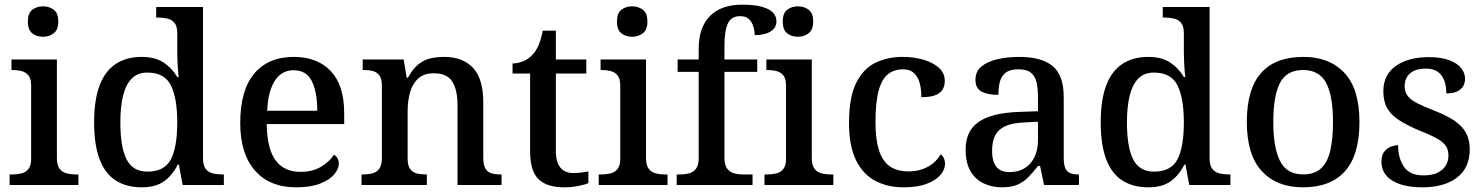

<svg xmlns="http://www.w3.org/2000/svg" viewBox="-20 -790 6340 820"><path d="M21 0V-45H34Q54 -45 72 -49.5Q90 -54 101.5 -68.5Q113 -83 113 -111V-425Q113 -454 101.5 -468Q90 -482 72 -486.5Q54 -491 34 -491H29V-536H223V-115Q223 -85 234 -70Q245 -55 263.5 -50Q282 -45 302 -45H315V0ZM164 -633Q136 -633 117.5 -648Q99 -663 99 -698Q99 -734 118 -748.5Q137 -763 164 -763Q190 -763 209.5 -748.5Q229 -734 229 -698Q229 -663 209.5 -648Q190 -633 164 -633Z M586 10Q520 10 474.5 -19Q429 -48 405.5 -109.5Q382 -171 382 -267Q382 -364 405.5 -425.5Q429 -487 474.5 -517Q520 -547 585 -547Q642 -547 678.5 -523Q715 -499 737 -461H743Q740 -487 738.5 -518.5Q737 -550 737 -574V-649Q737 -678 725.5 -692Q714 -706 695.5 -710.5Q677 -715 655 -715H647V-760H847V-114Q847 -84 858.5 -69Q870 -54 888.5 -49.5Q907 -45 929 -45H936V0H760L744 -87H739Q717 -42 681 -16Q645 10 586 10ZM610 -57Q682 -57 709.5 -109Q737 -161 737 -268Q737 -370 710 -425Q683 -480 609 -480Q568 -480 543 -455Q518 -430 506 -383Q494 -336 494 -267Q494 -162 520.5 -109.5Q547 -57 610 -57Z M1245 10Q1131 10 1068.5 -62Q1006 -134 1006 -264Q1006 -405 1066 -476Q1126 -547 1235 -547Q1335 -547 1392.5 -486.5Q1450 -426 1450 -307V-260H1119Q1121 -153 1157.5 -104.5Q1194 -56 1263 -56Q1315 -56 1351.5 -78Q1388 -100 1406 -129Q1415 -125 1421 -115Q1427 -105 1427 -91Q1427 -69 1407.5 -45.5Q1388 -22 1347.5 -6Q1307 10 1245 10ZM1335 -317Q1335 -396 1312 -443Q1289 -490 1234 -490Q1183 -490 1154 -445.5Q1125 -401 1121 -317Z M1524 0V-45H1530Q1553 -45 1571.5 -50Q1590 -55 1600.5 -70.5Q1611 -86 1611 -116V-424Q1611 -453 1600.5 -467.5Q1590 -482 1572.5 -486.5Q1555 -491 1533 -491H1529V-536H1704L1717 -458H1722Q1743 -496 1766.5 -515Q1790 -534 1817.5 -540.5Q1845 -547 1877 -547Q1956 -547 2000 -500.5Q2044 -454 2044 -352V-117Q2044 -86 2053 -70.5Q2062 -55 2078.5 -50Q2095 -45 2117 -45H2122V0H1934V-341Q1934 -406 1911.5 -441.5Q1889 -477 1833 -477Q1791 -477 1766.5 -455Q1742 -433 1731.5 -396Q1721 -359 1721 -317V-111Q1721 -83 1731.5 -68.5Q1742 -54 1759.5 -49.5Q1777 -45 1799 -45H1803V0Z M2390 10Q2316 10 2280 -24.5Q2244 -59 2244 -146V-476H2169V-519Q2190 -519 2213 -528Q2236 -537 2252 -554Q2269 -571 2280 -596.5Q2291 -622 2298 -659H2354V-536H2484V-476H2354V-146Q2354 -97 2373.5 -74Q2393 -51 2428 -51Q2446 -51 2461.5 -53Q2477 -55 2493 -58V-8Q2480 -2 2451 4Q2422 10 2390 10Z M2537 0V-45H2550Q2570 -45 2588 -49.5Q2606 -54 2617.5 -68.5Q2629 -83 2629 -111V-425Q2629 -454 2617.5 -468Q2606 -482 2588 -486.5Q2570 -491 2550 -491H2545V-536H2739V-115Q2739 -85 2750 -70Q2761 -55 2779.5 -50Q2798 -45 2818 -45H2831V0ZM2680 -633Q2652 -633 2633.5 -648Q2615 -663 2615 -698Q2615 -734 2634 -748.5Q2653 -763 2680 -763Q2706 -763 2725.5 -748.5Q2745 -734 2745 -698Q2745 -663 2725.5 -648Q2706 -633 2680 -633Z M2870 0V-45H2885Q2906 -45 2924 -50Q2942 -55 2953 -70Q2964 -85 2964 -115V-483H2874V-536H2964V-582Q2964 -673 3012 -721.5Q3060 -770 3149 -770Q3204 -770 3236 -760.5Q3268 -751 3282 -735.5Q3296 -720 3296 -699Q3296 -680 3284.5 -667Q3273 -654 3252.5 -647Q3232 -640 3203 -640Q3203 -659 3197 -678Q3191 -697 3178 -709Q3165 -721 3141 -721Q3103 -721 3088.5 -689.5Q3074 -658 3074 -594V-536H3214V-483H3074V-115Q3074 -85 3085.5 -70Q3097 -55 3115 -50Q3133 -45 3153 -45H3194V0Z M3245 0V-45H3258Q3278 -45 3296 -49.5Q3314 -54 3325.5 -68.5Q3337 -83 3337 -111V-425Q3337 -454 3325.5 -468Q3314 -482 3296 -486.5Q3278 -491 3258 -491H3253V-536H3447V-115Q3447 -85 3458 -70Q3469 -55 3487.5 -50Q3506 -45 3526 -45H3539V0ZM3388 -633Q3360 -633 3341.5 -648Q3323 -663 3323 -698Q3323 -734 3342 -748.5Q3361 -763 3388 -763Q3414 -763 3433.5 -748.5Q3453 -734 3453 -698Q3453 -663 3433.5 -648Q3414 -633 3388 -633Z M3839 10Q3771 10 3718.5 -17.5Q3666 -45 3636 -105.5Q3606 -166 3606 -265Q3606 -373 3636 -434.5Q3666 -496 3718 -521.5Q3770 -547 3835 -547Q3883 -547 3924 -535Q3965 -523 3990 -500.5Q4015 -478 4015 -444Q4015 -422 4005 -406.5Q3995 -391 3973.5 -383Q3952 -375 3915 -375Q3915 -408 3908 -434.5Q3901 -461 3884 -477.5Q3867 -494 3836 -494Q3800 -494 3773.5 -474Q3747 -454 3733 -404.5Q3719 -355 3719 -266Q3719 -196 3733.5 -149.5Q3748 -103 3779 -80.5Q3810 -58 3861 -58Q3893 -58 3919.5 -67.5Q3946 -77 3966 -93.5Q3986 -110 3997 -131Q4006 -125 4011 -114.5Q4016 -104 4016 -90Q4016 -66 3996.5 -43Q3977 -20 3938 -5Q3899 10 3839 10Z M4259 10Q4215 10 4179.5 -7.5Q4144 -25 4124 -60.5Q4104 -96 4104 -151Q4104 -231 4160 -269.5Q4216 -308 4331 -312L4413 -315V-373Q4413 -409 4407.5 -436Q4402 -463 4384 -478.5Q4366 -494 4329 -494Q4294 -494 4275.5 -480Q4257 -466 4250.5 -441.5Q4244 -417 4244 -385Q4196 -385 4171 -399.5Q4146 -414 4146 -449Q4146 -485 4171.5 -506Q4197 -527 4239.5 -537Q4282 -547 4333 -547Q4428 -547 4475.5 -508Q4523 -469 4523 -375V-117Q4523 -89 4529 -73.5Q4535 -58 4549 -51.5Q4563 -45 4585 -45H4588V0H4439L4422 -81H4413Q4392 -54 4372 -33.5Q4352 -13 4326 -1.5Q4300 10 4259 10ZM4291 -55Q4329 -55 4356 -71.5Q4383 -88 4398 -119Q4413 -150 4413 -191V-270L4354 -267Q4302 -265 4272 -250.5Q4242 -236 4229.5 -210Q4217 -184 4217 -146Q4217 -116 4225 -95.5Q4233 -75 4249.5 -65Q4266 -55 4291 -55Z M4885 10Q4819 10 4773.5 -19Q4728 -48 4704.5 -109.5Q4681 -171 4681 -267Q4681 -364 4704.5 -425.5Q4728 -487 4773.5 -517Q4819 -547 4884 -547Q4941 -547 4977.5 -523Q5014 -499 5036 -461H5042Q5039 -487 5037.5 -518.5Q5036 -550 5036 -574V-649Q5036 -678 5024.5 -692Q5013 -706 4994.5 -710.5Q4976 -715 4954 -715H4946V-760H5146V-114Q5146 -84 5157.5 -69Q5169 -54 5187.5 -49.5Q5206 -45 5228 -45H5235V0H5059L5043 -87H5038Q5016 -42 4980 -16Q4944 10 4885 10ZM4909 -57Q4981 -57 5008.5 -109Q5036 -161 5036 -268Q5036 -370 5009 -425Q4982 -480 4908 -480Q4867 -480 4842 -455Q4817 -430 4805 -383Q4793 -336 4793 -267Q4793 -162 4819.5 -109.5Q4846 -57 4909 -57Z M5544 10Q5433 10 5369 -59Q5305 -128 5305 -269Q5305 -410 5366 -478.5Q5427 -547 5547 -547Q5658 -547 5722 -478.5Q5786 -410 5786 -269Q5786 -128 5724.5 -59Q5663 10 5544 10ZM5546 -45Q5593 -45 5621 -70Q5649 -95 5661 -145.5Q5673 -196 5673 -269Q5673 -380 5644 -435.5Q5615 -491 5545 -491Q5475 -491 5446.5 -435.5Q5418 -380 5418 -269Q5418 -159 5447 -102Q5476 -45 5546 -45Z M6055 10Q5999 10 5960 -3Q5921 -16 5900.5 -40.5Q5880 -65 5880 -99Q5880 -128 5892.5 -143Q5905 -158 5921.5 -164Q5938 -170 5951 -170Q5951 -115 5976 -78Q6001 -41 6059 -41Q6112 -41 6139 -65Q6166 -89 6166 -126Q6166 -150 6155.5 -166Q6145 -182 6118.5 -197.5Q6092 -213 6043 -232Q5991 -254 5956.5 -276Q5922 -298 5905 -327Q5888 -356 5888 -400Q5888 -471 5941.5 -508.5Q5995 -546 6083 -546Q6135 -546 6169.5 -533Q6204 -520 6220.5 -499Q6237 -478 6237 -454Q6237 -425 6217 -408Q6197 -391 6157 -391Q6157 -441 6135.5 -469Q6114 -497 6070 -497Q6025 -497 6002 -476.5Q5979 -456 5979 -422Q5979 -398 5991.5 -381Q6004 -364 6032 -349.5Q6060 -335 6107 -317Q6158 -297 6191 -275Q6224 -253 6240.5 -223.5Q6257 -194 6257 -152Q6257 -73 6202.5 -31.5Q6148 10 6055 10Z"/></svg>

Font: Noto Serif Armenian Medium
Style: Regular
Weight: 500
Version: Version 2.007